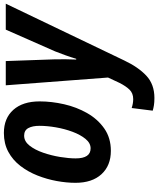

<svg xmlns="http://www.w3.org/2000/svg" viewBox="69 -664 835 1014"><g transform="rotate(-90 487.0 -157.5)"><path d="M197 10Q119 10 73.5 -39.5Q28 -89 28 -177Q28 -224 37.5 -276Q47 -328 66.5 -377.5Q86 -427 117 -467.5Q148 -508 191.5 -531.5Q235 -555 291 -555Q369 -555 413.5 -505Q458 -455 458 -366Q458 -303 443 -237Q428 -171 396 -115Q364 -59 314.5 -24.5Q265 10 197 10ZM210 -97Q238 -97 260 -124Q282 -151 297.5 -192.5Q313 -234 321 -280.5Q329 -327 329 -367Q329 -404 317 -426Q305 -448 277 -448Q247 -448 224.5 -419.5Q202 -391 187 -347.5Q172 -304 164.5 -258Q157 -212 157 -176Q157 -97 210 -97ZM476 240Q454 240 438 237.5Q422 235 409 231L423 120Q448 128 470 128Q501 128 520 108.5Q539 89 556 55L584 -5L543 -545H671L680 -290Q681 -262 680.5 -231Q680 -200 679 -173H683Q691 -200 701.5 -229.5Q712 -259 722 -284L837 -545H974L674 81Q639 155 593.5 197.5Q548 240 476 240Z"/></g></svg>

Font: Noto Sans Condensed
Style: Bold Italic
Weight: 700
Width: 3
Italic angle: -12°
Designer: Monotype Design Team
Foundry: Monotype Imaging Inc.
Version: Version 2.013; ttfautohint (v1.8.4.7-5d5b)